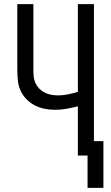

<svg xmlns="http://www.w3.org/2000/svg" viewBox="-20 -755 540 932"><path d="M405 157V0H358V-239Q331 -232 303 -227Q275 -222 247 -222Q221 -222 196 -227Q171 -232 148 -244Q125 -256 107 -275Q89 -294 79 -317Q69 -340 66.5 -366Q64 -392 64 -417V-735H142V-417Q142 -401 143.5 -384Q145 -367 152 -352Q159 -337 170.5 -325Q182 -313 197 -305.5Q212 -298 228.5 -295Q245 -292 261 -292Q286 -292 310.5 -297Q335 -302 358 -309V-735H436V-70H482V157Z"/></svg>

Font: Iosevka Algr
Style: Regular
Weight: 400
Monospace: yes
Designer: Belleve Invis
Foundry: Belleve Invis
Version: Version 26.0.2; ttfautohint (v1.8.3)